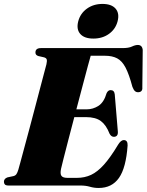

<svg xmlns="http://www.w3.org/2000/svg" viewBox="-26 -945 747 978"><path d="M383.5 0H18Q4 0 -1 -5.2Q-6 -10.5 -6 -19Q-6 -35 12 -41.5L42.5 -48Q52.5 -50.5 57.8 -58.2Q63 -66 67.5 -81Q69.5 -88 77.8 -118.2Q86 -148.5 98.2 -194Q110.5 -239.5 124.8 -292.8Q139 -346 153 -399.5Q167 -453 179.2 -499.2Q191.5 -545.5 199.8 -577.2Q208 -609 210.5 -617.5Q214.5 -635.5 211.8 -642.8Q209 -650 198 -653L169.5 -659.5Q163 -661.5 158.8 -665.5Q154.5 -669.5 154.5 -677.5Q154.5 -700 182.5 -700H597.5Q629.5 -700 646.2 -708Q663 -716 676 -716Q698 -716 701 -691L699 -504Q702 -478 681.5 -475.5Q670.5 -474 662.8 -479.8Q655 -485.5 648.5 -502.5Q631.5 -566.5 613.5 -600.8Q595.5 -635 570.5 -648Q545.5 -661 509 -661H436Q433 -651 422 -610.5Q411 -570 395.5 -511Q380 -452 363 -388H415Q448 -388 475.8 -406Q503.5 -424 517 -470.5Q524.5 -486 537.5 -486Q556 -486 558.5 -464.5L574 -278Q577.5 -249 554.5 -248Q540.5 -248 532 -264Q515 -308 488 -328.2Q461 -348.5 411 -348.5H352.5Q336 -286.5 321.5 -230Q307 -173.5 297 -134.5Q287 -95.5 285 -85.5Q279.5 -60 286.8 -49.5Q294 -39 317.5 -39H366Q405 -39 437.8 -54.2Q470.5 -69.5 503.5 -106.2Q536.5 -143 575.5 -208Q590 -231.5 604.5 -231.5Q625 -231.5 624 -204Q616 -90 580 -38.8Q544 12.5 476.5 12.5Q453 12.5 431.8 6.2Q410.5 0 383.5 0ZM449.5 -748.5Q403.5 -748.5 382.8 -772.2Q362 -796 372.5 -836.5Q383 -876.5 416.5 -900.8Q450 -925 496 -925Q542 -925 562.8 -901Q583.5 -877 573 -836.5Q562.5 -796.5 529.2 -772.5Q496 -748.5 449.5 -748.5Z"/></svg>

Font: Fraunces 72pt S000 Black
Style: Italic
Weight: 900
Italic angle: -16°
Version: Version 1.000; ttfautohint (v1.8.3)